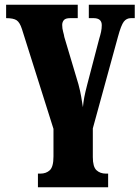

<svg xmlns="http://www.w3.org/2000/svg" viewBox="-20 -556 593 815"><path d="M141 239V181H151Q176 181 191.5 166.5Q207 152 207 108V-9L73 -433Q64 -461 50.5 -470Q37 -479 6 -479V-536H310V-479H278Q258 -479 251 -470.5Q244 -462 244 -450Q244 -435 248 -421Q252 -407 253 -399L313 -198Q321 -168 324.5 -146.5Q328 -125 332 -101Q334 -124 338 -144.5Q342 -165 350 -196L401 -391Q406 -407 409 -421Q412 -435 412 -449Q412 -479 377 -479H357V-536H552V-479H536Q517 -479 505.5 -464Q494 -449 481 -401L374 -11V111Q374 152 389.5 166.5Q405 181 430 181H439V239Z"/></svg>

Font: Noto Serif Condensed Black
Style: Regular
Weight: 900
Width: 3
Designer: Monotype Design Team
Foundry: Monotype Imaging Inc.
Version: Version 2.015; ttfautohint (v1.8.4.7-5d5b)